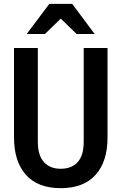

<svg xmlns="http://www.w3.org/2000/svg" viewBox="-20 -970 633 1000"><path d="M296 10Q177 10 115 -59.5Q53 -129 53 -254V-720H177V-232Q177 -161 208.5 -126Q240 -91 296 -91Q353 -91 384.5 -125.5Q416 -160 416 -232V-720H540V-253Q540 -129 478 -59.5Q416 10 296 10ZM119 -793 237 -950H356L473 -793H379L248 -920H345L214 -793Z"/></svg>

Font: Instrument Sans SemiCondensed SemiBold
Style: Regular
Weight: 600
Width: 4
Designer: Rodrigo Fuenzalida
Foundry: fragTYPE
Version: Version 1.000;gftools[0.9.28]